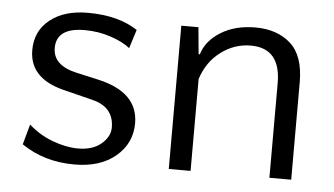

<svg xmlns="http://www.w3.org/2000/svg" viewBox="-41 -539 1068 614"><g transform="rotate(5 493.0 -231.5)"><path d="M213 -419Q122 -419 122 -354Q122 -298 198 -281L269 -265Q399 -236 399 -136Q399 -72 349.5 -30Q300 12 217 12Q119 12 47 -38L65 -103Q99 -72 142.5 -56Q186 -40 224 -40Q271 -40 298.5 -63.5Q326 -87 326 -116Q326 -182 256 -199L160 -223Q51 -251 51 -341Q51 -402 96.5 -438.5Q142 -475 218 -475Q316 -475 378 -434L359 -374Q337 -392 297 -405.5Q257 -419 213 -419Z M912 0H842V-304Q842 -416 746 -416Q694 -416 650.5 -383.5Q607 -351 589 -295V0H519V-460H574L582 -374H586Q599 -418 645 -446.5Q691 -475 756 -475Q826 -475 869 -436.5Q912 -398 912 -313Z"/></g></svg>

Font: Quattrocento Sans
Style: Regular
Weight: 400
Designer: Pablo Impallari
Foundry: Pablo Impallari, Igino Marini, Brenda Gallo
Version: Version 2.000